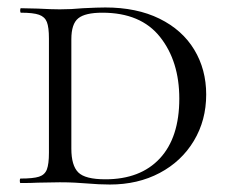

<svg xmlns="http://www.w3.org/2000/svg" viewBox="-20 -490 608 514"><path d="M211 1Q199 0 181 -1Q163 -2 140 -2L81 -1Q64 0 35 0Q33 0 33 -6Q33 -12 35 -12Q69 -12 84.5 -17Q100 -22 105.5 -36.5Q111 -51 111 -81V-387Q111 -417 105.5 -431Q100 -445 84.5 -450.5Q69 -456 36 -456Q34 -456 34 -462Q34 -468 36 -468L81 -467Q119 -465 140 -465Q171 -465 202 -468Q242 -470 262 -470Q346 -470 407 -440Q468 -410 500 -357Q532 -304 532 -237Q532 -168 499 -113Q466 -58 407.5 -27Q349 4 274 4Q246 4 211 1ZM460 -226Q460 -326 408.5 -391Q357 -456 254 -456Q208 -456 189.5 -441Q171 -426 171 -385V-92Q171 -47 189.5 -28.5Q208 -10 262 -10Q356 -10 408 -66Q460 -122 460 -226Z"/></svg>

Font: Cormorant SC
Style: Regular
Weight: 400
Designer: Christian Thalmann (Catharsis Fonts)
Foundry: Catharsis Fonts
Version: Version 4.000